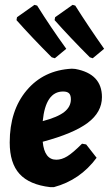

<svg xmlns="http://www.w3.org/2000/svg" viewBox="-20 -761 457 791"><path d="M362 -521 350 -525Q268 -607 205 -678L207 -690L279 -741L290 -738Q341 -657 409 -560ZM206 -521 193 -525Q111 -607 48 -678L50 -690L122 -741L133 -738Q188 -650 253 -560ZM378 -111Q310 -19 202 10H187Q101 0 60.5 -44.5Q20 -89 20 -174Q20 -306 90 -389Q160 -472 276 -478L290 -477Q400 -457 400 -361Q400 -299 341.5 -255Q283 -211 156 -177Q163 -103 212 -103Q234 -103 257 -117Q280 -131 318 -169L335 -166ZM240 -384Q168 -384 156 -262Q217 -278 244.5 -299.5Q272 -321 272 -352Q272 -369 264.5 -376.5Q257 -384 240 -384Z"/></svg>

Font: Alegreya Sans ExtraBold
Style: Italic
Weight: 800
Italic angle: -7°
Designer: Juan Pablo del Peral
Foundry: Huerta Tipografica
Version: Version 2.007